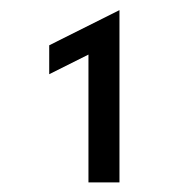

<svg xmlns="http://www.w3.org/2000/svg" viewBox="-20 -826 373 387"><path d="M158.3 -458.3V-716L79.2 -676.4V-734.7L220.8 -805.6V-458.3Z"/></svg>

Font: co2trust
Style: Regular
Weight: 400
Designer: Kristian Moeller
Foundry: Dicotype
Version: Version 1.000